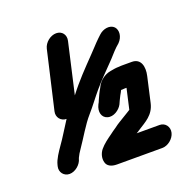

<svg xmlns="http://www.w3.org/2000/svg" viewBox="-138 -863 1035 1055"><g transform="rotate(-20 379.5 -335.0)"><path d="M183 -41 185 -46C192 -61 199 -72 210 -88C245 -138 282 -205 322 -250C352 -284 384 -328 413 -362C449 -405 486 -440 523 -479C547 -503 563 -524 586 -546L604 -562C632 -590 635 -629 616 -650C594 -673 552 -666 526 -641L509 -625C485 -602 465 -578 441 -554C385 -496 332 -442 281 -375L348 -669C356 -703 335 -731 301 -731C267 -731 232 -703 224 -669L146 -331C138 -298 161 -269 194 -269C168 -230 138 -178 111 -141C93 -115 68 -79 61 -49L59 -41C51 -8 74 21 107 21C140 21 175 -8 183 -41ZM710 0C718 -33 696 -63 663 -63H529C535 -66 541 -70 548 -75C594 -105 643 -127 658 -193L691 -339C703 -391 691 -441 638 -441H587C579 -441 571 -441 563 -440C545 -440 528 -437 513 -434C475 -428 442 -402 426 -366C416 -350 403 -322 396 -306L391 -294L386 -285C366 -245 378 -210 408 -201C442 -190 480 -217 494 -244C500 -257 505 -269 512 -282C512 -283 514 -286 516 -290C521 -299 526 -307 530 -316H538C545 -317 552 -317 559 -317H562L535 -198C530 -195 525 -192 519 -188L496 -174C474 -160 451 -148 431 -132C418 -123 404 -114 393 -105C369 -88 343 -69 324 -46C308 -26 301 1 307 24C312 48 335 61 369 61H634C667 61 702 33 710 0Z"/></g></svg>

Font: Electronic
Style: ThkIt
Weight: 900
Version: Version 1.011